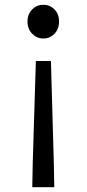

<svg xmlns="http://www.w3.org/2000/svg" viewBox="-20 -577 363 803"><path d="M115 206 117 101 130 -322H193L205 101L207 206ZM161 -416Q134 -416 114.5 -436Q95 -456 95 -487Q95 -518 114.5 -537.5Q134 -557 161 -557Q189 -557 208 -537.5Q227 -518 227 -487Q227 -456 208 -436Q189 -416 161 -416Z"/></svg>

Font: Noto Sans JP Thin
Style: Regular
Weight: 400
Version: Version 2.004-H2;hotconv 1.0.118;makeotfexe 2.5.65603